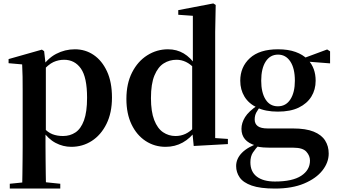

<svg xmlns="http://www.w3.org/2000/svg" viewBox="-20 -839 1962 1118"><path d="M37 259V231L146 220H225L331 231V259ZM109 259Q110 217 110.5 174Q111 131 111.5 90Q112 49 112 14V-309Q112 -358 111.5 -392.5Q111 -427 109 -464L30 -471V-495L224 -550L237 -541L246 -461L247 -455V-76L245 -63V13Q245 48 245.5 89.5Q246 131 246.5 174Q247 217 248 259ZM395 16Q347 16 303.5 -7Q260 -30 224 -82H212L231 -98Q258 -68 285.5 -57.5Q313 -47 347 -47Q388 -47 419.5 -68Q451 -89 469 -138Q487 -187 487 -270Q487 -389 451 -440Q415 -491 353 -491Q321 -491 291 -477.5Q261 -464 224 -421L209 -438H217Q255 -498 306.5 -525Q358 -552 416 -552Q477 -552 525.5 -519Q574 -486 603 -423.5Q632 -361 632 -271Q632 -182 600 -117.5Q568 -53 514.5 -18.5Q461 16 395 16Z M944 16Q880 16 828 -18Q776 -52 746 -114.5Q716 -177 716 -263Q716 -352 749 -417Q782 -482 837.5 -517Q893 -552 958 -552Q1009 -552 1049.5 -528Q1090 -504 1124 -454H1133L1116 -437Q1089 -466 1062.5 -478.5Q1036 -491 1008 -491Q967 -491 933.5 -470Q900 -449 879.5 -400Q859 -351 859 -268Q859 -189 878 -140Q897 -91 929.5 -69Q962 -47 1002 -47Q1033 -47 1060 -59.5Q1087 -72 1114 -101L1133 -81H1122Q1089 -34 1044 -9Q999 16 944 16ZM1108 11 1099 -81V-83V-457L1103 -468V-747L1018 -753V-780L1222 -819L1236 -810L1233 -653V-35L1307 -30V0Z M1581 259Q1495 259 1445.5 241.5Q1396 224 1375.5 194Q1355 164 1355 128Q1355 85 1389 50.5Q1423 16 1491 -7L1494 -1Q1467 27 1452.5 49.5Q1438 72 1438 106Q1438 161 1475.5 189.5Q1513 218 1581 218Q1683 218 1734 184.5Q1785 151 1785 96Q1785 68 1764 44.5Q1743 21 1689 21H1574Q1536 21 1513 19.5Q1490 18 1468 12V8Q1386 -16 1386 -89Q1386 -123 1407 -157Q1428 -191 1482 -227V-236L1502 -226Q1482 -202 1472.5 -184Q1463 -166 1463 -143Q1463 -118 1481 -104.5Q1499 -91 1539 -91H1685Q1761 -91 1806.5 -72.5Q1852 -54 1873 -21Q1894 12 1894 55Q1894 107 1857.5 153.5Q1821 200 1751 229.5Q1681 259 1581 259ZM1598 -189Q1526 -189 1477 -212.5Q1428 -236 1403.5 -276.5Q1379 -317 1379 -369Q1379 -449 1435 -500.5Q1491 -552 1599 -552Q1658 -552 1701 -536.5Q1744 -521 1770 -494L1774 -490Q1818 -443 1818 -369Q1818 -317 1793 -276.5Q1768 -236 1719.5 -212.5Q1671 -189 1598 -189ZM1598 -220Q1645 -220 1671 -260.5Q1697 -301 1697 -369Q1697 -441 1670.5 -481Q1644 -521 1599 -521Q1553 -521 1527 -480.5Q1501 -440 1501 -369Q1501 -301 1526 -260.5Q1551 -220 1598 -220ZM1736 -483V-498H1742L1885 -551L1902 -540V-470Z"/></svg>

Font: Noto Serif TC
Style: Bold
Weight: 700
Designer: Ryoko NISHIZUKA 西塚涼子 (kana & ideographs); Frank Grießhammer (Latin, Greek & Cyrillic); Wenlong ZHANG 张文龙 (bopomofo); San
Foundry: Adobe
Version: Version 2.002-H1;hotconv 1.1.0;makeotfexe 2.6.0